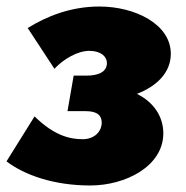

<svg xmlns="http://www.w3.org/2000/svg" viewBox="-41 -553 570 589"><path d="M236 16C344 16 460 -43 460 -144C460 -196 430 -240 379 -265C441 -289 483 -331 483 -388C483 -479 373 -533 264 -533C176 -533 102 -503 44 -467L126 -342C154 -372 197 -397 233 -397C270 -397 287 -378 287 -360C287 -330 257 -321 224 -321H185L166 -212H222C257 -212 271 -199 271 -177C271 -149 248 -126 213 -126C176 -126 127 -135 65 -196L-21 -58C34 -16 124 16 236 16Z"/></svg>

Font: Fixel Display Black
Style: Italic
Weight: 900
Italic angle: -10°
Designer: AlfaBravo + MacPaw
Foundry: Kyrylo Tkachov, Marchela Mozhyna, Serhii Makarenko, Maria Weinstein, Zakhar Kryvoshyya
Version: Version 1.210;Glyphs 3.2 (3217)